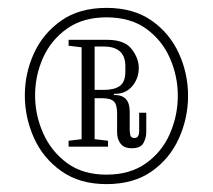

<svg xmlns="http://www.w3.org/2000/svg" viewBox="-20 -760 540 487"><path d="M250 -293Q182 -293 135.5 -326Q89 -359 66 -410.5Q43 -462 43 -518Q43 -574 66 -624.5Q89 -675 135 -707.5Q181 -740 250 -740Q319 -740 365 -707.5Q411 -675 434 -624Q457 -573 457 -517Q457 -461 434 -409.5Q411 -358 365 -325.5Q319 -293 250 -293ZM250 -317Q310 -317 350.5 -346Q391 -375 411 -421Q431 -467 431 -517Q431 -567 411 -612.5Q391 -658 351 -687Q311 -716 250 -716Q190 -716 149.5 -687Q109 -658 89 -613Q69 -568 69 -518Q69 -468 89.5 -422Q110 -376 150 -346.5Q190 -317 250 -317ZM314 -384Q295 -384 286 -395.5Q277 -407 277 -424V-473Q277 -495 268.5 -503Q260 -511 237 -511H220V-407L254 -403V-388H154V-403L187 -407V-640L154 -644V-659H252Q296 -659 314 -635.5Q332 -612 332 -588Q332 -561 315.5 -541.5Q299 -522 272 -522H269V-519H271Q309 -519 309 -477V-431Q309 -425 310.5 -417.5Q312 -410 321 -410Q333 -410 333 -428V-474H351V-424Q351 -411 344 -397.5Q337 -384 314 -384ZM220 -532H243Q270 -532 284 -542Q298 -552 298 -579V-592Q298 -642 243 -642H220Z"/></svg>

Font: Xanh Mono
Style: Regular
Weight: 400
Monospace: yes
Designer: Lam Bao, Duy Dao
Foundry: Yellow Type Foundry
Version: Version 3.101; ttfautohint (v1.8.3)